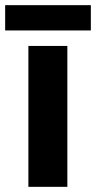

<svg xmlns="http://www.w3.org/2000/svg" viewBox="-36 -724 372 744"><path d="M225 0H74V-546H225ZM316 -704V-606H-16V-704Z"/></svg>

Font: Noto Sans Cherokee
Style: Regular
Weight: 400
Designer: Monotype Design Team
Foundry: Monotype Imaging Inc.
Version: Version 2.001